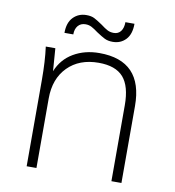

<svg xmlns="http://www.w3.org/2000/svg" viewBox="-76 -725 722 792"><g transform="rotate(10 285.0 -328.5)"><path d="M485 -322V0H443V-318Q443 -398 410.5 -435Q378 -472 307 -472Q226 -472 177.5 -423Q129 -374 129 -291V0H88V-362Q88 -440 80 -500H120L127 -405Q148 -457 195 -484.5Q242 -512 303 -512Q485 -512 485 -322ZM223 -657Q243 -657 256 -650.5Q269 -644 291 -629Q308 -616 319.5 -610Q331 -604 346 -604Q365 -604 375.5 -618Q386 -632 386 -656H424Q424 -612 402.5 -589.5Q381 -567 348 -567Q328 -567 314 -574Q300 -581 279 -595Q263 -607 251.5 -613Q240 -619 226 -619Q206 -619 194.5 -605.5Q183 -592 183 -569H146Q146 -612 168 -634.5Q190 -657 223 -657Z"/></g></svg>

Font: MuliDisplayVN ExtraLight
Style: Regular
Weight: 200
Designer: Vernon Adams
Foundry: Vernon Adams
Version: Version 2.100